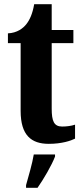

<svg xmlns="http://www.w3.org/2000/svg" viewBox="-20 -680 395 921"><path d="M214 10C277 10 320 -5 340 -15V-82C322 -76 300 -73 278 -73C239 -73 228 -99 228 -159V-473H332V-536H228V-660H144C136 -613 122 -584 107 -565C91 -544 62 -522 18 -520V-473H79V-148C79 -31 130 10 214 10ZM105 208V221H160C190 178 228 113 244 71V61H142C135 105 116 168 105 208Z"/></svg>

Font: Noto Serif Tamil ExtraCondensed ExtraBold
Style: Regular
Weight: 800
Width: 2
Designer: Indian Type Foundry, Tom Grace, and the Monotype Design Team
Foundry: Monotype Imaging Inc.
Version: Version 2.004